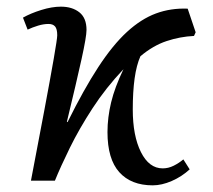

<svg xmlns="http://www.w3.org/2000/svg" viewBox="-20 -543 639 577"><path d="M439 14Q374 14 338.5 -25.5Q303 -65 303 -146Q303 -190 314 -235.5Q325 -281 351 -335Q298 -279 258 -217.5Q218 -156 190 -99Q162 -42 145 0H73Q95 -115 113 -210.5Q131 -306 141.5 -366.5Q152 -427 152 -437Q152 -456 145.5 -463.5Q139 -471 126 -471Q111 -471 94.5 -466Q78 -461 63 -454L49 -490Q72 -503 104 -513Q136 -523 163 -523Q197 -523 218.5 -506Q240 -489 240 -453Q240 -433 225 -365Q210 -297 181 -177L183 -176Q232 -275 275.5 -341.5Q319 -408 361.5 -447Q404 -486 448.5 -502.5Q493 -519 544 -517L568 -446L563 -435Q521 -433 480.5 -419.5Q440 -406 402 -374Q390 -347 384.5 -307Q379 -267 379 -214Q379 -135 403.5 -86Q428 -37 469 -37Q486 -37 502 -45Q518 -53 531 -64L550 -34Q526 -12 496 1Q466 14 439 14Z"/></svg>

Font: Literata 36pt
Style: Italic
Weight: 400
Italic angle: -2°
Designer: Latin by Veronika Burian and Jose Scaglione. Greek by Irene Vlachou. Cyrillic by Vera Evstafieva
Foundry: TypeTogether
Version: Version 3.002